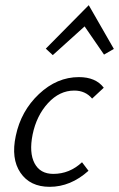

<svg xmlns="http://www.w3.org/2000/svg" viewBox="-20 -717 460 742"><path d="M323 -697 420 -528 382 -506 307 -615 184 -504 157 -529ZM336 -336Q310 -367 267 -367Q210 -367 165.5 -318.5Q121 -270 106 -197Q92 -127 113.5 -86Q135 -45 186 -45Q249 -45 297 -90L322 -57Q253 5 172 5Q96 5 59 -49.5Q22 -104 41 -192Q61 -288 130.5 -353.5Q200 -419 285 -419Q350 -419 381 -378Z"/></svg>

Font: EauTestInfant
Style: Italic
Weight: 400
Italic angle: -12°
Designer: Christian Thalmann (Catharsis Fonts)
Version: Version 0.001;PS 000.001;hotconv 1.0.88;makeotf.lib2.5.64775